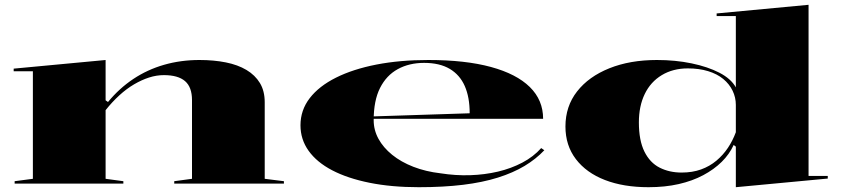

<svg xmlns="http://www.w3.org/2000/svg" viewBox="-20 -765 3505 800"><path d="M1163 -10V0H706V-10L780 -20V-348Q780 -402 751 -427Q722 -452 663 -452Q632 -452 601 -442Q570 -432 538.5 -413.5Q507 -395 477 -367.5Q447 -340 420 -306V-20L494 -10V0H41V-10L117 -20V-468H37V-479L420 -515V-347L430 -340Q477 -397 535.5 -436Q594 -475 663.5 -495Q733 -515 811 -515Q871 -515 921 -505Q971 -495 1007 -473.5Q1043 -452 1063 -419Q1083 -386 1083 -339V-20Z M1765 -515Q1919 -515 2025.5 -486Q2132 -457 2187.5 -402.5Q2243 -348 2243 -270H1535V-280L1937 -293Q1937 -360 1916.5 -406.5Q1896 -453 1854 -478Q1812 -503 1747 -503Q1685 -503 1637.5 -477Q1590 -451 1563.5 -398.5Q1537 -346 1537 -264Q1537 -223 1557 -186.5Q1577 -150 1614 -120Q1651 -90 1702.5 -70Q1754 -50 1815 -43Q1878 -33 1939 -35Q2000 -37 2055 -50Q2110 -63 2156.5 -87.5Q2203 -112 2235 -148L2248 -139Q2213 -102 2165.5 -73.5Q2118 -45 2054.5 -25Q1991 -5 1909.5 5Q1828 15 1725 15Q1611 15 1519.5 -3.5Q1428 -22 1364 -55.5Q1300 -89 1266 -136.5Q1232 -184 1232 -243Q1232 -306 1270.5 -356Q1309 -406 1380 -441.5Q1451 -477 1548.5 -496Q1646 -515 1765 -515Z M3349 -745V-32H3429V-21L3046 15V-154L3037 -161Q3019 -122 2987 -90.5Q2955 -59 2910 -35Q2865 -11 2808 2Q2751 15 2682 15Q2578 15 2500.5 -15Q2423 -45 2379.5 -102Q2336 -159 2336 -238Q2336 -322 2384.5 -384Q2433 -446 2519 -480.5Q2605 -515 2717 -515Q2794 -515 2861.5 -501Q2929 -487 2977.5 -462Q3026 -437 3046 -401V-698H2966V-709ZM2846 -480Q2784 -480 2737.5 -452Q2691 -424 2666.5 -373.5Q2642 -323 2642 -255Q2642 -180 2665 -133.5Q2688 -87 2728.5 -66.5Q2769 -46 2820 -46Q2865 -46 2901 -59Q2937 -72 2965 -95.5Q2993 -119 3013 -149Q3033 -179 3046 -214V-328Q3046 -359 3032.5 -387Q3019 -415 2993.5 -436Q2968 -457 2930.5 -468.5Q2893 -480 2846 -480Z"/></svg>

Font: Kalnia Expanded Medium
Style: Regular
Weight: 500
Width: 7
Designer: Frida Medrano
Foundry: Frida Medrano
Version: Version 1.105